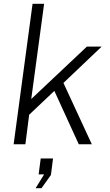

<svg xmlns="http://www.w3.org/2000/svg" viewBox="-20 -762 580 1014"><path d="M465 0 315 -324 517 -516H439L145 -239L213 -742H152L52 0H114L134 -156L267 -282L396 0ZM168 232H199L249 162L260 75H195L184 159H213Z"/></svg>

Font: United Sans ExtraLight
Style: Italic
Weight: 200
Italic angle: -8°
Designer: Pablo Impallari, Rodrigo Fuenzalida (Modified by Dan O. Williams)
Version: Version 1.000;PS 001.000;hotconv 1.0.88;makeotf.lib2.5.64775